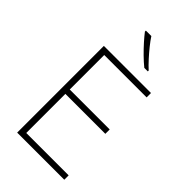

<svg xmlns="http://www.w3.org/2000/svg" viewBox="-283 -1034 1118 1118"><g transform="rotate(45 275.5 -475.0)"><path d="M490 0H102V-714H490V-678H141V-394H470V-358H141V-36H490ZM257 -950Q271 -928 293.5 -900Q316 -872 341 -844.5Q366 -817 388 -797V-790H359Q333 -811 305 -838.5Q277 -866 252.5 -893.5Q228 -921 212 -942V-950Z"/></g></svg>

Font: Noto Sans Gujarati UI ExtraLight
Style: Regular
Weight: 200
Designer: Jelle Bosma - Monotype Design Team, Universal Thirst
Foundry: Monotype Imaging Inc.
Version: Version 2.106; ttfautohint (v1.8.4.7-5d5b)